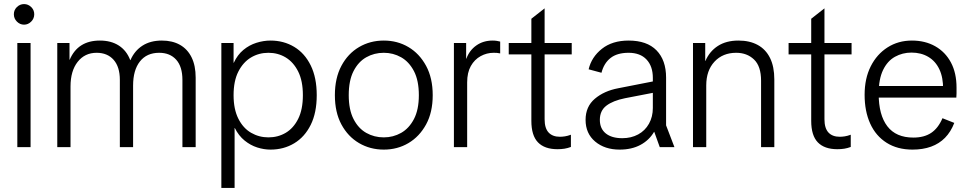

<svg xmlns="http://www.w3.org/2000/svg" viewBox="-20 -722 4748 942"><path d="M65 0V-511H130V0ZM98 -601Q78 -601 63 -616Q48 -631 48 -652Q48 -673 63 -687.5Q78 -702 98 -702Q118 -702 133 -687.5Q148 -673 148 -652Q148 -631 133 -616Q118 -601 98 -601Z M261 0V-511H321V-429H322Q342 -476 379 -499.5Q416 -523 470 -523Q525 -523 563 -498.5Q601 -474 619 -427H620Q640 -473 679 -498Q718 -523 774 -523Q826 -523 863 -502Q900 -481 920 -440.5Q940 -400 940 -341V0H875V-330Q875 -395 844.5 -429Q814 -463 761 -463Q700 -463 666.5 -420.5Q633 -378 633 -302V0H568V-330Q568 -394 537.5 -428.5Q507 -463 454 -463Q396 -463 361 -418.5Q326 -374 326 -298V0Z M1066 200V-511H1126V-414H1127Q1145 -453 1174 -477Q1203 -501 1238 -512Q1273 -523 1307 -523Q1372 -523 1423.5 -492Q1475 -461 1504.5 -401Q1534 -341 1534 -255Q1534 -169 1504.5 -109.5Q1475 -50 1423.5 -19Q1372 12 1307 12Q1275 12 1242 1.5Q1209 -9 1180 -32.5Q1151 -56 1132 -94H1131V200ZM1297 -48Q1344 -48 1382 -70.5Q1420 -93 1443 -139Q1466 -185 1466 -255Q1466 -325 1443 -371Q1420 -417 1382 -440Q1344 -463 1297 -463Q1250 -463 1211.5 -440Q1173 -417 1149.5 -371Q1126 -325 1126 -255Q1126 -186 1149.5 -139.5Q1173 -93 1212 -70.5Q1251 -48 1297 -48Z M1863 12Q1796 12 1741.5 -20Q1687 -52 1655 -111.5Q1623 -171 1623 -255Q1623 -339 1655 -399Q1687 -459 1741.5 -491Q1796 -523 1863 -523Q1930 -523 1984 -491Q2038 -459 2070.5 -399Q2103 -339 2103 -255Q2103 -171 2070.5 -111.5Q2038 -52 1984 -20Q1930 12 1863 12ZM1863 -48Q1909 -48 1948 -70Q1987 -92 2011 -138Q2035 -184 2035 -255Q2035 -327 2011 -373Q1987 -419 1948 -441Q1909 -463 1863 -463Q1816 -463 1777 -441Q1738 -419 1714.5 -373Q1691 -327 1691 -255Q1691 -184 1714.5 -138Q1738 -92 1777 -70Q1816 -48 1863 -48Z M2207 0V-511H2267V-434H2268Q2283 -475 2317 -499Q2351 -523 2397 -523Q2407 -523 2417.5 -521.5Q2428 -520 2434 -518V-460Q2425 -462 2418 -462.5Q2411 -463 2402 -463Q2368 -463 2338 -446.5Q2308 -430 2290 -398Q2272 -366 2272 -318V0Z M2715 10Q2652 10 2619.5 -23.5Q2587 -57 2587 -129V-630L2652 -681V-137Q2652 -93 2671.5 -72Q2691 -51 2727 -51Q2738 -51 2751.5 -53Q2765 -55 2781 -61V-1Q2765 5 2749.5 7.5Q2734 10 2715 10ZM2476 -455V-511H2785V-455Z M3020 12Q2947 12 2900 -27.5Q2853 -67 2853 -134Q2853 -199 2898.5 -237.5Q2944 -276 3013 -289L3227 -331V-275L3046 -240Q2987 -228 2955 -203.5Q2923 -179 2923 -134Q2923 -91 2952 -67.5Q2981 -44 3033 -44Q3077 -44 3111 -62.5Q3145 -81 3164 -115Q3183 -149 3183 -192V-340Q3183 -397 3152 -430Q3121 -463 3064 -463Q3008 -463 2975.5 -437.5Q2943 -412 2931 -365L2868 -382Q2882 -442 2933 -482.5Q2984 -523 3064 -523Q3154 -523 3201 -475Q3248 -427 3248 -341V-107L3289 0H3217L3190 -75H3189Q3165 -34 3122 -11Q3079 12 3020 12Z M3714 0V-326Q3714 -397 3679.5 -430Q3645 -463 3592 -463Q3526 -463 3485.5 -419.5Q3445 -376 3445 -303V0H3380V-511H3440V-423H3441Q3461 -470 3502 -496.5Q3543 -523 3603 -523Q3658 -523 3697.5 -501.5Q3737 -480 3758 -437.5Q3779 -395 3779 -332V0Z M4088 10Q4025 10 3992.5 -23.5Q3960 -57 3960 -129V-630L4025 -681V-137Q4025 -93 4044.5 -72Q4064 -51 4100 -51Q4111 -51 4124.5 -53Q4138 -55 4154 -61V-1Q4138 5 4122.5 7.5Q4107 10 4088 10ZM3849 -455V-511H4158V-455Z M4457 12Q4383 12 4330 -21.5Q4277 -55 4249.5 -115.5Q4222 -176 4222 -257Q4222 -337 4252 -396.5Q4282 -456 4334.5 -489.5Q4387 -523 4454 -523Q4519 -523 4568.5 -495Q4618 -467 4645.5 -415.5Q4673 -364 4673 -292Q4673 -277 4673 -264Q4673 -251 4672 -243H4265V-300H4635L4607 -283Q4608 -341 4589 -381.5Q4570 -422 4534.5 -443Q4499 -464 4452 -464Q4408 -464 4371 -443.5Q4334 -423 4312.5 -378.5Q4291 -334 4291 -262Q4291 -158 4333.5 -102.5Q4376 -47 4461 -47Q4514 -47 4548.5 -70Q4583 -93 4604 -142L4662 -119Q4645 -75 4616.5 -46Q4588 -17 4548 -2.5Q4508 12 4457 12Z"/></svg>

Font: TikTok Sans 24pt Light
Style: Regular
Weight: 300
Version: Version 4.000